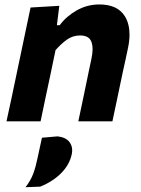

<svg xmlns="http://www.w3.org/2000/svg" viewBox="-20 -532 618 842"><path d="M8.5 0Q20 -54.5 31 -104Q41.5 -154.5 54.5 -216L65 -266Q76 -319.5 88.5 -378Q101 -436.5 114 -499L240 -506.5L229.5 -421.5H242Q270 -460 316 -486.2Q362 -512.5 415.5 -512.5Q496 -512.5 528 -460Q548 -427 548 -380Q548 -352.5 541 -320Q536.5 -298.5 530.8 -271.8Q525 -245 518.5 -216Q505.5 -154 495 -104Q484.5 -53.5 473 0H323.5Q335 -53.5 345.2 -102.8Q355.5 -152 367 -208L381.5 -277Q386 -298.5 386 -316Q386 -335 380.5 -349.5Q370 -376.5 331 -376.5Q299 -376.5 273.2 -358Q247.5 -339.5 223.5 -312L202 -208.5Q190 -152 179.5 -103Q169 -53.5 158 0ZM92 289Q115.5 258.5 126.5 227.8Q137.5 197 145 159.5Q150 137.5 154.5 115.5Q159 93.5 164 72L232.5 66Q269 70 285 91.5Q296.5 107 296.5 127Q296.5 134.5 295 143Q285.5 189.5 248.8 226.8Q212 264 156.5 286.5Z"/></svg>

Font: Heraclito
Style: Bold Italic
Weight: 700
Italic angle: -12°
Designer: Kostas Bartsokas (font) & Cristiano Sobral (main changes)
Foundry: Kostas Bartsokas (font) & Cristiano Sobral (main changes)
Version: Version 1.00;July 8, 2020;FontCreator 13.0.0.2655 64-bit